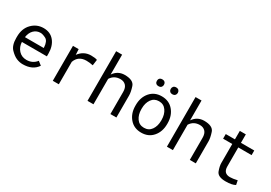

<svg xmlns="http://www.w3.org/2000/svg" viewBox="24 -1627 3553 2513"><g transform="rotate(30 1800.5 -370.0)"><path d="M310.5 -463.9Q251 -463.9 210.2 -423.8Q169.4 -383.8 159.2 -312.5H443.4V-319.3Q438 -415 389.9 -439.5Q341.8 -463.9 310.5 -463.9ZM526.9 -92.3Q459 9.8 309.6 9.8Q262.7 9.8 216.1 -9.3Q169.4 -28.3 117.7 -81.5Q65.9 -134.8 65.9 -245.6V-266.1Q65.9 -389.2 138.4 -463.6Q210.9 -538.1 314 -538.1Q417 -538.1 475.3 -466.3Q533.7 -394.5 533.7 -278.8V-238.3H156.2Q159.2 -164.1 205.1 -114Q251 -64 323.2 -64Q416.5 -64 471.7 -135.3Z M1031.2 -538.1Q1094.2 -538.1 1124 -525.4L1111.8 -437Q1061.5 -448.2 1012.2 -448.2Q890.6 -448.2 851.6 -338.9V0H760.7V-528.3H846.7L851.1 -444.3Q920.4 -538.1 1031.2 -538.1Z M1721.7 -332.5V0H1631.3V-333.5Q1631.3 -398.4 1600.3 -430.2Q1569.3 -461.9 1518.6 -461.9Q1423.8 -461.4 1375.5 -383.8V0H1285.2V-750H1375.5V-449.7Q1435.1 -537.1 1538.6 -538.1Q1670.9 -538.1 1696.3 -461.9Q1721.7 -385.7 1721.7 -332.5Z M1950.2 -258.3Q1950.2 -174.8 1989.3 -119.1Q2028.3 -63.5 2100.1 -63.5Q2171.9 -63.5 2210.9 -119.1Q2250 -174.8 2250 -258.3V-269Q2250 -351.1 2210.4 -407.7Q2171.4 -463.9 2100.1 -463.9Q2028.8 -463.9 1989.3 -407.7Q1950.2 -351.6 1950.2 -269ZM1859.9 -269Q1859.9 -385.7 1925.3 -461.9Q1990.7 -538.1 2100.1 -538.1Q2209.5 -538.1 2274.9 -461.9Q2340.3 -385.7 2340.3 -269V-258.3Q2340.3 -142.1 2274.9 -66.4Q2209.5 9.8 2100.1 9.8Q1990.2 9.8 1925.3 -66.4Q1859.9 -142.6 1859.9 -258.3ZM2150.4 -680.7Q2149.9 -702.1 2163.6 -717.8Q2177.2 -732.9 2203.6 -732.9Q2230 -732.9 2243.7 -717.8Q2257.3 -702.1 2257.3 -680.7Q2257.3 -659.2 2243.7 -644.5Q2230 -629.9 2203.6 -629.4Q2177.2 -629.9 2163.6 -644.5Q2149.9 -659.2 2150.4 -680.7ZM1940.4 -681.6Q1939.9 -704.1 1953.6 -718.8Q1967.3 -733.4 1993.7 -733.4Q2020 -733.4 2033.7 -718.8Q2047.4 -704.1 2047.4 -681.6Q2047.4 -659.7 2033.7 -645Q2020 -630.4 1993.7 -630.4Q1967.3 -630.4 1953.6 -645Q1939.9 -659.7 1940.4 -681.6Z M2921.9 -332.5V0H2831.5V-333.5Q2831.5 -398.4 2800.5 -430.2Q2769.5 -461.9 2718.8 -461.9Q2624 -461.4 2575.7 -383.8V0H2485.4V-750H2575.7V-449.7Q2635.3 -537.1 2738.8 -538.1Q2871.1 -538.1 2896.5 -461.9Q2921.9 -385.7 2921.9 -332.5Z M3397.9 -66.9Q3441.4 -66.9 3507.8 -82.5L3520.5 -18.6Q3474.1 9.8 3375.5 9.8Q3258.3 9.8 3233.4 -56.4Q3208.5 -122.6 3208.5 -171.4V-458.5H3069.8V-528.3H3208.5V-656.2H3299.3V-528.3H3500.5V-458.5H3299.3V-171.4Q3299.3 -66.9 3397.9 -66.9Z"/></g></svg>

Font: RobotoMono-Regular
Style: Regular
Weight: 400
Designer: Google
Version: Version 2.000985; 2015; ttfautohint (v1.3)